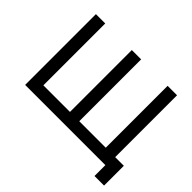

<svg xmlns="http://www.w3.org/2000/svg" viewBox="-141 -777 1079 1079"><g transform="rotate(45 398.5 -237.5)"><path d="M717.7 -70.8V-562.5H642.7V-70.8H432.3V-562.5H358.3V-70.8H146.9V-562.5H72.9V0H710.4V86.5H786.5V-70.8Z"/></g></svg>

Font: Manrope3
Style: Regular
Weight: 400
Width: 4
Designer: Mikhail Sharanda
Foundry: Mikhail Sharanda
Version: Version 3.000;PS 003.000;hotconv 1.0.88;makeotf.lib2.5.64775